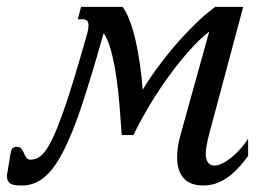

<svg xmlns="http://www.w3.org/2000/svg" viewBox="-82 -539 827 569"><path d="M225.1 -440.9Q190.4 -317.4 162.1 -231.4Q133.8 -145.5 106.2 -91.6Q78.6 -37.6 49.1 -13.4Q19.5 10.7 -17.1 10.7Q-27.8 10.7 -36.1 9.8Q-44.4 8.8 -50 5.6Q-55.7 2.4 -58.6 -3.4Q-61.5 -9.3 -61.5 -19L-50.3 -86.4Q-48.8 -96.2 -44.2 -100.1Q-39.6 -104 -32.7 -104Q-22.9 -104 -18.6 -98.1Q-14.2 -92.3 -11 -85Q-7.8 -77.6 -3.9 -71.8Q0 -65.9 8.8 -65.9Q19.5 -65.9 30 -71Q40.5 -76.2 51.5 -90.6Q62.5 -105 74.7 -130.6Q86.9 -156.2 101.8 -197.3Q116.7 -238.3 134.5 -296.4Q152.3 -354.5 174.8 -433.6Q177.7 -443.4 179 -450.9Q180.2 -458.5 180.2 -463.9Q180.2 -474.6 175.3 -478.3Q170.4 -481.9 161.6 -481.9H148.4L158.2 -518.6H281.2Q293 -502.9 302.5 -477.5Q312 -452.1 319.6 -419.9Q327.1 -387.7 332.5 -350.1Q337.9 -312.5 340.8 -272.9Q356 -298.8 379.6 -331.8Q403.3 -364.7 431.9 -398.4Q460.4 -432.1 492.2 -463.6Q523.9 -495.1 555.7 -518.6H638.7L542 -157.2Q540 -150.4 537.6 -140.9Q535.2 -131.3 533 -121.3Q530.8 -111.3 529.3 -101.6Q527.8 -91.8 527.8 -84.5Q527.8 -65.4 534.9 -56.9Q542 -48.3 553.2 -48.3Q563.5 -48.3 576.7 -54.7Q589.8 -61 603.3 -71.8Q616.7 -82.5 629.9 -97.2Q643.1 -111.8 653.3 -128.4V-77.1Q620.6 -31.7 588.4 -10.5Q556.2 10.7 521 10.7Q481.4 10.7 462.2 -11Q442.9 -32.7 442.9 -72.8Q442.9 -102.1 453.1 -140.1L538.1 -445.3Q511.7 -425.3 481 -391.1Q450.2 -356.9 419.7 -315.2Q389.2 -273.4 361.6 -227.5Q334 -181.6 313.5 -138.7H278.8Q275.9 -181.2 272.2 -226.3Q268.6 -271.5 262.5 -312.7Q256.3 -354 247.3 -387.9Q238.3 -421.9 225.1 -440.9Z"/></svg>

Font: Arian AMU Serif
Style: Italic
Weight: 400
Italic angle: -15°
Designer: Ruben Hakobyan (Tarumian)
Foundry: Ruben Hakobyan (Tarumian)
Version: Version 1.002